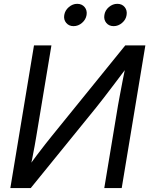

<svg xmlns="http://www.w3.org/2000/svg" viewBox="-20 -959 761 979"><path d="M600.6 0H511.7L581.5 -420.4Q585 -439 590.8 -471.2Q596.7 -503.4 605.5 -548.6Q614.3 -593.8 626 -649.9L634.8 -626Q596.2 -574.2 564.9 -533.2Q533.7 -492.2 510.7 -462.2Q487.8 -432.1 472.2 -413.1L136.7 0H32.7L153.3 -727.5H242.2L165 -263.2Q162.1 -245.6 156.5 -214.1Q150.9 -182.6 143.8 -147.5Q136.7 -112.3 129.9 -83L123 -105.5Q144.5 -136.7 167 -166.5Q189.5 -196.3 209 -221.2Q228.5 -246.1 241.2 -261.7L618.7 -727.5H721.2ZM559.6 -825.7Q535.6 -825.7 522 -842.3Q508.3 -858.9 512.2 -882.3Q515.6 -906.2 535.2 -922.9Q554.7 -939.5 578.1 -939.5Q602.1 -939.5 615.7 -922.9Q629.4 -906.2 625.5 -882.3Q622.1 -858.9 602.5 -842.3Q583 -825.7 559.6 -825.7ZM355 -825.7Q331.5 -825.7 317.6 -842.3Q303.7 -858.9 307.6 -882.3Q311.5 -906.2 331.1 -922.9Q350.6 -939.5 373.5 -939.5Q397.5 -939.5 411.4 -922.9Q425.3 -906.2 421.4 -882.3Q417.5 -858.9 398.2 -842.3Q378.9 -825.7 355 -825.7Z"/></svg>

Font: Inter 28pt
Style: Italic
Weight: 400
Italic angle: -9.3988°
Designer: Rasmus Andersson
Foundry: rsms
Version: Version 4.001;git-66647c0bb